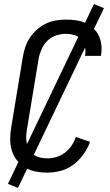

<svg xmlns="http://www.w3.org/2000/svg" viewBox="-20 -839 540 942"><path d="M212 8Q183 8 154.5 2.5Q126 -3 103 -17Q80 -31 63 -52.5Q46 -74 38 -100.5Q30 -127 30 -156Q30 -185 35 -214L92 -559Q96 -584 104 -608Q112 -632 126.5 -654Q141 -676 161.5 -694Q182 -712 205 -723Q228 -734 253 -738.5Q278 -743 303 -743Q328 -743 352.5 -739.5Q377 -736 398 -726.5Q419 -717 436.5 -701.5Q454 -686 464 -665.5Q474 -645 477 -620.5Q480 -596 476 -571L475 -565H397L398 -569Q401 -590 396.5 -611Q392 -632 378.5 -646.5Q365 -661 344.5 -667Q324 -673 302 -673Q279 -673 254 -664.5Q229 -656 211 -637.5Q193 -619 183 -595.5Q173 -572 169 -548L112 -203Q109 -185 108.5 -167.5Q108 -150 112 -133.5Q116 -117 124.5 -103Q133 -89 146.5 -79.5Q160 -70 177 -66Q194 -62 212 -62Q234 -62 256.5 -68.5Q279 -75 298.5 -90Q318 -105 331.5 -125Q345 -145 352 -167L422 -143Q410 -111 389.5 -82Q369 -53 340.5 -31.5Q312 -10 278.5 -1Q245 8 212 8ZM68 83 19 63 441 -819 490 -799Z"/></svg>

Font: Iosevka SS18
Style: Italic
Weight: 400
Italic angle: -9°
Monospace: yes
Designer: Belleve Invis
Foundry: Belleve Invis
Version: Version 25.1.1; ttfautohint (v1.8.4)